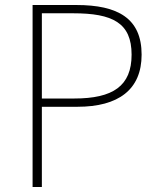

<svg xmlns="http://www.w3.org/2000/svg" viewBox="-20 -746 638 766"><path d="M110 0H147V-320H289C452 -320 545 -388 545 -528C545 -673 450 -726 285 -726H110ZM147 -353V-693H272C429 -693 505 -655 505 -528C505 -403 431 -353 276 -353Z"/></svg>

Font: Harano Aji Gothic ExtraLight
Style: Regular
Weight: 250
Foundry: Masamichi Hosoda
Version: HaranoAjiGothic-ExtraLight version 20230610;ttx 4.39.4